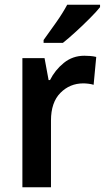

<svg xmlns="http://www.w3.org/2000/svg" viewBox="-20 -786 441 806"><path d="M334 -552Q345 -552 358.5 -551Q372 -550 384 -547L373 -430Q364 -433 351.5 -434.5Q339 -436 330 -436Q273 -436 233.5 -396Q194 -356 194 -280V0H74V-542H167L184 -450H190Q211 -492 248 -522Q285 -552 334 -552ZM400 -756Q385 -737 357 -709Q329 -681 298.5 -653Q268 -625 244 -606H163V-618Q187 -651 215.5 -691.5Q244 -732 262 -766H400Z"/></svg>

Font: Noto Sans Gujarati SemiCondensed SemiBold
Style: Regular
Weight: 600
Width: 4
Designer: Jelle Bosma - Monotype Design Team, Universal Thirst
Foundry: Monotype Imaging Inc.
Version: Version 2.106; ttfautohint (v1.8.4.7-5d5b)